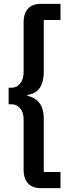

<svg xmlns="http://www.w3.org/2000/svg" viewBox="-20 -813 357 1000"><path d="M195 167Q147 167 125 141Q103 115 103 75V-191Q103 -229 84.5 -249.5Q66 -270 40 -270H25V-356H40Q67 -356 85 -378Q103 -400 103 -438V-701Q103 -741 125 -767Q147 -793 195 -793H295V-709H208V-439Q208 -407 199.5 -381Q191 -355 172.5 -339Q154 -323 123 -319V-314Q154 -307 173 -290Q192 -273 200 -248.5Q208 -224 208 -192V83H295V167Z"/></svg>

Font: Hubot Sans Condensed SemiBold
Style: Regular
Weight: 600
Width: 3
Designer: Deni Anggara
Foundry: GitHub, Inc., Subsidiary of Microsoft Corporation
Version: Version 2.000